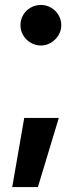

<svg xmlns="http://www.w3.org/2000/svg" viewBox="-20 -641 328 772"><path d="M132.4 111.1H29.2L77.4 -166.7H216.4ZM62.3 -539.9Q62.3 -562 73.3 -580.8Q84.3 -599.6 103.3 -610.4Q122.4 -621.1 144.5 -621.1Q166.1 -621.1 184.9 -610.4Q203.7 -599.6 215 -580.8Q226.4 -562 226.4 -539.9Q226.4 -517.7 215 -499.1Q203.7 -480.6 184.9 -469.3Q166.1 -458 144.5 -458Q122.4 -458 103.3 -469.3Q84.3 -480.6 73.3 -499.1Q62.3 -517.7 62.3 -539.9Z"/></svg>

Font: Pretendard GOV Variable
Style: Regular
Weight: 400
Designer: Base glyphs from Inter by Rasmus Andersson; Hangul glyphs from Noto Sans CJK(Source Han Sans) by Jang Soo-young and Kang
Foundry: Kil Hyung-jin
Version: Version 1.307;Glyphs 3.2 (3192)